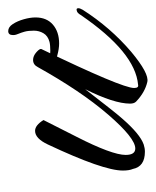

<svg xmlns="http://www.w3.org/2000/svg" viewBox="25 -406 388 479"><g transform="rotate(-90 219.5 -166.0)"><path d="M255 7Q229 1 206 -21Q201 -26 201 -36Q201 -76 237 -148Q209 -112 191 -89Q173 -66 164 -56Q125 -11 99 -2Q90 1 81 1Q44 1 38 -29Q34 -38 34 -54Q34 -103 99 -241Q114 -273 133 -273Q147 -273 160 -252L118 -169Q96 -126 84.5 -95Q73 -64 73 -47Q73 -23 89 -23Q115 -23 173 -90Q204 -126 233.5 -170Q263 -214 292 -266Q298 -278 310 -278Q320 -278 329.5 -269.5Q339 -261 337 -257Q240 -56 240 -26Q240 -14 248 -16Q329 -23 422 -159Q427 -168 433 -169Q439 -171 439 -165Q439 -161 435 -154Q391 -85 330 -33Q276 12 255 7ZM351 -213Q338 -213 321.5 -217.5Q305 -222 294 -227Q291 -229 287 -236Q283 -243 290 -241Q298 -239 310 -237Q322 -235 333 -235Q339 -235 345 -235.5Q351 -236 355 -237Q370 -241 376.5 -252Q383 -263 383 -276Q383 -290 380.5 -299Q378 -308 375 -315Q374 -317 373 -320.5Q372 -324 372 -328Q372 -340 382 -340Q392 -340 399.5 -328.5Q407 -317 411.5 -301Q416 -285 416 -272Q416 -244 398 -228.5Q380 -213 351 -213Z"/></g></svg>

Font: Ephesis
Style: Regular
Weight: 400
Designer: Robert E. Leuschke
Foundry: Robert E. Leuschke
Version: Version 1.010; ttfautohint (v1.8.3)